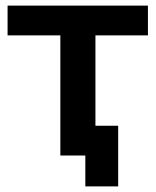

<svg xmlns="http://www.w3.org/2000/svg" viewBox="-20 -554 554 684"><path d="M507 -428H320V0H195V-428H7V-534H507ZM401 -106V110H284V0H195V-106Z"/></svg>

Font: APTA Sans SemiBold
Style: Bold
Weight: 600
Version: Version 7.200